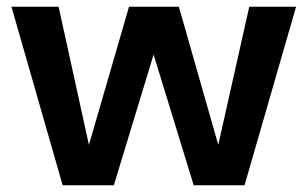

<svg xmlns="http://www.w3.org/2000/svg" viewBox="-20 -550 912 570"><path d="M166 0 14 -530H154L244 -120L363 -530H511L628 -120L720 -530H859L706 0H555L436 -388L318 0Z"/></svg>

Font: Roundo SemiBold
Style: Regular
Weight: 600
Designer: Namrata Goyal (Gurmukhi), Shiva Nallaperumal (Latin)
Foundry: Indian Type Foundry
Version: Version 1.000;PS 1.0;hotconv 1.0.88;makeotf.lib2.5.647800